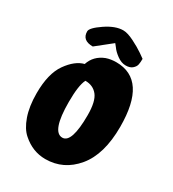

<svg xmlns="http://www.w3.org/2000/svg" viewBox="-165 -760 768 852"><g transform="rotate(30 219.0 -334.0)"><path d="M417 -290Q417 -149 355 -74.5Q293 0 200 0Q135 0 83 -46Q55 -70 38 -118.5Q21 -167 21 -234Q21 -335 59 -388.5Q97 -442 141 -453Q157 -502 208 -522Q231 -530 259 -530Q417 -530 417 -290ZM164 -272Q164 -120 218 -120Q266 -120 266 -263Q266 -333 243.5 -361.5Q221 -390 181 -390Q164 -358 164 -272ZM78 -584Q78 -602 126.5 -635Q175 -668 215 -668Q237 -668 271 -651Q305 -634 328 -618L352 -601Q352 -583 349.5 -571Q347 -559 335 -548.5Q323 -538 301 -538Q279 -538 257 -554Q235 -570 224 -586L212 -601L133 -538Q78 -538 78 -584Z"/></g></svg>

Font: Chela One
Style: Regular
Weight: 400
Designer: Miguel Hernandez
Foundry: LatinoType
Version: Version 1.001